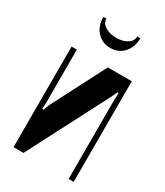

<svg xmlns="http://www.w3.org/2000/svg" viewBox="-171 -745 704 818"><g transform="rotate(30 181.0 -336.0)"><path d="M331 -495V0H306V-394L308 -423L302 -424L289 -396L84 0H35V-495H61V-232L59 -203L66 -202L77 -231L213 -495ZM256 -672H271Q271 -628 245.5 -600Q220 -572 180 -572Q140 -572 114.5 -600Q89 -628 89 -672H104Q104 -650 126 -636Q148 -622 181 -622Q213 -622 234.5 -636Q256 -650 256 -672Z"/></g></svg>

Font: Moniqa Black Heading
Style: Regular
Weight: 900
Designer: Rajesh Rajput
Foundry: Rajesh Rajput
Version: Version 1.000